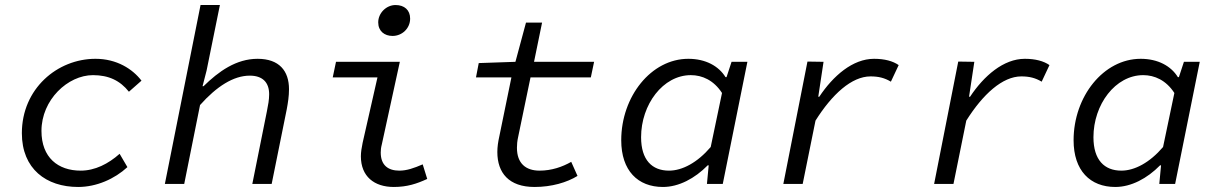

<svg xmlns="http://www.w3.org/2000/svg" viewBox="-20 -732 4840 764"><path d="M291 12C364 12 436 -20 487 -67L456 -120C411 -80 358 -53 301 -53C211 -53 145 -105 145 -211C145 -335 250 -433 350 -433C413 -433 458 -411 493 -367L543 -411C508 -457 445 -498 360 -498C208 -498 67 -379 67 -202C67 -60 164 12 291 12Z M636 0H713L776 -314C842 -388 909 -431 974 -431C1024 -431 1051 -405 1051 -357C1051 -335 1047 -314 1042 -289L984 0H1061L1121 -297C1126 -324 1130 -349 1130 -377C1130 -450 1091 -498 1005 -498C920 -498 850 -448 790 -389H786L802 -451L855 -712H778L636 0Z M1547 12C1600 12 1639 -1 1680 -20L1662 -78C1627 -63 1599 -53 1569 -53C1525 -53 1495 -74 1495 -125C1495 -134 1496 -145 1499 -156L1571 -486H1317L1304 -424H1482L1423 -164C1419 -144 1416 -127 1416 -110C1416 -30 1469 12 1547 12ZM1542 -589C1580 -589 1612 -619 1612 -658C1612 -692 1589 -712 1554 -712C1517 -712 1485 -680 1485 -643C1485 -608 1510 -589 1542 -589Z M2107 12C2175 12 2236 -6 2278 -32L2253 -88C2218 -68 2175 -53 2127 -53C2072 -53 2037 -82 2037 -144C2037 -157 2038 -170 2042 -188L2091 -424H2331L2344 -486H2105L2137 -642H2073L2031 -486L1885 -481L1874 -424H2015L1967 -190C1962 -167 1959 -148 1959 -127C1959 -44 2005 12 2107 12Z M2618 12C2681 12 2745 -22 2796 -74H2800L2793 0H2856L2954 -486H2891L2871 -425H2867C2840 -469 2788 -498 2719 -498C2571 -498 2452 -348 2452 -174C2452 -53 2518 12 2618 12ZM2642 -53C2575 -53 2531 -95 2531 -186C2531 -316 2618 -433 2729 -433C2774 -433 2820 -413 2853 -362L2808 -147C2755 -85 2695 -53 2642 -53Z M3097 0H3174L3225 -252C3291 -357 3369 -428 3444 -428C3476 -428 3500 -422 3525 -407L3556 -473C3533 -489 3500 -498 3458 -498C3373 -498 3295 -430 3240 -347H3236L3257 -486L3193 -487L3097 0Z M3697 0H3774L3825 -252C3891 -357 3969 -428 4044 -428C4076 -428 4100 -422 4125 -407L4156 -473C4133 -489 4100 -498 4058 -498C3973 -498 3895 -430 3840 -347H3836L3857 -486L3793 -487L3697 0Z M4418 12C4481 12 4545 -22 4596 -74H4600L4593 0H4656L4754 -486H4691L4671 -425H4667C4640 -469 4588 -498 4519 -498C4371 -498 4252 -348 4252 -174C4252 -53 4318 12 4418 12ZM4442 -53C4375 -53 4331 -95 4331 -186C4331 -316 4418 -433 4529 -433C4574 -433 4620 -413 4653 -362L4608 -147C4555 -85 4495 -53 4442 -53Z"/></svg>

Font: Source Code Variable
Style: Italic
Weight: 400
Italic angle: -11°
Monospace: yes
Designer: Paul D. Hunt, Teo Tuominen
Foundry: Adobe Systems Incorporated
Version: Version 1.005;PS 1.0;hotconv 16.6.54;makeotf.lib2.5.65590